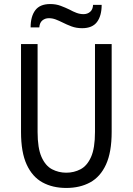

<svg xmlns="http://www.w3.org/2000/svg" viewBox="-20 -918 656 950"><path d="M308 12Q240.5 12 190.2 -15.5Q140 -43 112 -103.8Q84 -164.5 84 -265V-700H166V-265Q166 -185 185.5 -141.2Q205 -97.5 237.5 -80.5Q270 -63.5 308 -63.5Q346 -63.5 378.5 -80.5Q411 -97.5 430.5 -141.2Q450 -185 450 -265V-700H532.5V-265Q532.5 -165 504.5 -104Q476.5 -43 426 -15.5Q375.5 12 308 12ZM386.5 -778.5Q357.5 -778.5 333.5 -787.5Q309.5 -796.5 289 -807Q272 -815.5 255.5 -821.8Q239 -828 221.5 -828Q203 -828 189.5 -816.8Q176 -805.5 174.5 -782.5H131.5Q131.5 -836.5 154.5 -867.2Q177.5 -898 228.5 -898Q257 -898 280.2 -889.2Q303.5 -880.5 324 -870.5Q341 -861 358.2 -854.5Q375.5 -848 393.5 -848Q412.5 -848 426 -859.5Q439.5 -871 440.5 -894H483Q483 -840 460 -809.2Q437 -778.5 386.5 -778.5Z"/></svg>

Font: Overpass Mono
Style: Regular
Weight: 400
Designer: Delve Withrington, Dave Bailey
Foundry: Delve Fonts LLC
Version: Version 4.000